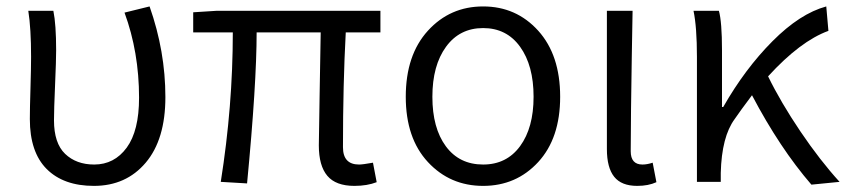

<svg xmlns="http://www.w3.org/2000/svg" viewBox="-20 -574 2670 606"><path d="M276.4 12.7Q180.7 12.7 127.4 -40.5Q74.2 -93.8 74.2 -198.2Q74.2 -231.4 76.2 -296.4Q78.1 -361.3 78.1 -394.5Q78.1 -484.4 69.3 -540H148.4Q157.2 -497.1 157.2 -415Q157.2 -383.8 153.8 -305.7Q150.4 -227.5 150.4 -194.3Q150.4 -122.1 185.5 -88.4Q220.7 -54.7 277.3 -54.7Q340.8 -54.7 379.9 -107.9Q418.9 -161.1 418.9 -265.6Q418.9 -409.2 373 -534.2L452.1 -553.7Q502 -412.1 502 -267.6Q502 -133.8 439.9 -60.5Q377.9 12.7 276.4 12.7Z M1098.6 12.7Q1040 12.7 1013.2 -19Q986.3 -50.8 986.3 -115.2Q986.3 -142.6 988.8 -274.9Q991.2 -407.2 992.2 -471.7H790Q790 -309.6 759.8 4.9L676.8 0Q714.8 -239.3 714.8 -471.7H589.8V-535.2L665 -540H1180.7V-471.7H1071.3Q1062.5 -308.6 1062.5 -109.4Q1062.5 -54.7 1113.3 -54.7Q1125 -54.7 1157.2 -60.5L1168.9 1Q1138.7 12.7 1098.6 12.7Z M1260.7 -268.6Q1260.7 -400.4 1330.6 -477.1Q1400.4 -553.7 1504.9 -553.7Q1609.4 -553.7 1678.7 -477.1Q1748 -400.4 1748 -268.6Q1748 -137.7 1678.7 -62.5Q1609.4 12.7 1504.9 12.7Q1400.4 12.7 1330.6 -62.5Q1260.7 -137.7 1260.7 -268.6ZM1504.9 -54.7Q1579.1 -54.7 1621.6 -112.8Q1664.1 -170.9 1664.1 -268.6Q1664.1 -367.2 1621.6 -426.3Q1579.1 -485.4 1504.9 -485.4Q1430.7 -485.4 1387.7 -426.3Q1344.7 -367.2 1344.7 -268.6Q1344.7 -169.9 1387.2 -112.3Q1429.7 -54.7 1504.9 -54.7Z M1991.2 12.7Q1941.4 12.7 1918.5 -16.1Q1895.5 -44.9 1895.5 -103.5V-540H1976.6Q1975.6 -489.3 1974.1 -397Q1972.7 -304.7 1971.7 -231Q1970.7 -157.2 1970.7 -96.7Q1970.7 -54.7 2007.8 -54.7Q2022.5 -54.7 2040 -60.5L2051.8 1Q2026.4 12.7 1991.2 12.7Z M2629.9 0 2541 8.8Q2441.4 -106.4 2353.5 -273.4Q2315.4 -222.7 2298.8 -198.2Q2257.8 -142.6 2254.9 -28.3V0H2179.7V-394.5Q2179.7 -488.3 2168.9 -540H2249Q2258.8 -504.9 2258.8 -415V-236.3H2262.7Q2331.1 -356.4 2418 -443.8Q2504.9 -531.2 2587.9 -553.7L2594.7 -476.6Q2505.9 -444.3 2404.3 -333Q2444.3 -251 2506.3 -159.2Q2568.4 -67.4 2629.9 0Z"/></svg>

Font: Gen Shin Gothic Normal
Style: Regular
Weight: 300
Designer: [Source Han Sans]
Ryoko NISHIZUKA  (kana & ideographs); Paul D. Hunt (Latin, Greek & Cyrillic); Wenlong ZHANG  (bopomofo
Version: Version 1.002.20150607